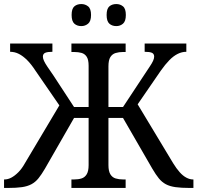

<svg xmlns="http://www.w3.org/2000/svg" viewBox="-28 -929 976 949"><path d="M547 -800Q526 -800 512.5 -812Q499 -824 499 -855Q499 -886 512.5 -897.5Q526 -909 547 -909Q566 -909 580 -897.5Q594 -886 594 -855Q594 -824 580 -812Q566 -800 547 -800ZM374 -800Q353 -800 339.5 -812Q326 -824 326 -855Q326 -886 339.5 -897.5Q353 -909 374 -909Q393 -909 407.5 -897.5Q422 -886 422 -855Q422 -824 407.5 -812Q393 -800 374 -800ZM-8 0V-42H-6Q11 -42 28 -51Q45 -60 62.5 -77.5Q80 -95 95 -122L282 -436V-384L147 -580Q127 -611 106.5 -631.5Q86 -652 65.5 -662.5Q45 -673 22 -673V-714H231V-673Q207 -673 195.5 -668Q184 -663 184 -649Q184 -640 189.5 -628Q195 -616 206.5 -599Q218 -582 236 -556L338 -400H410V-604Q410 -634 400.5 -648.5Q391 -663 375 -667.5Q359 -672 338 -672H325V-714H593V-672H580Q560 -672 543.5 -667Q527 -662 517.5 -647Q508 -632 508 -601V-400H580L683 -556Q700 -582 711.5 -599Q723 -616 728.5 -628Q734 -640 734 -649Q734 -663 723 -668Q712 -673 687 -673V-714H893V-673Q871 -673 850 -662.5Q829 -652 809 -631.5Q789 -611 767 -580L635 -388L637 -439L828 -122Q844 -96 860 -78Q876 -60 893 -51Q910 -42 926 -42H928V0H910Q868 0 839.5 -4Q811 -8 791.5 -18.5Q772 -29 757 -47.5Q742 -66 725 -95L580 -346H508V-113Q508 -83 517.5 -67.5Q527 -52 543.5 -47Q560 -42 580 -42H593V0H325V-42H338Q359 -42 375 -47Q391 -52 400.5 -67.5Q410 -83 410 -113V-346H338L194 -95Q177 -66 162 -47.5Q147 -29 127.5 -18.5Q108 -8 80.5 -4Q53 0 10 0Z"/></svg>

Font: Noto Serif SemiCondensed
Style: Regular
Weight: 400
Width: 4
Designer: Monotype Design Team
Foundry: Monotype Imaging Inc.
Version: Version 2.013